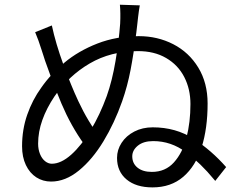

<svg xmlns="http://www.w3.org/2000/svg" viewBox="-20 -784 1017 817"><path d="M567.5 -710.3 564.6 -684 560.1 -645.3Q549.1 -557.1 535.7 -487.1Q522.3 -417 499.8 -353Q467.2 -260.4 420.2 -182.8Q373.2 -105.2 315.7 -58.3Q258.3 -11.4 197.4 -11.4Q162.6 -11.4 134.5 -29.4Q106.4 -47.5 90.1 -81.7Q73.9 -115.8 73.9 -161.6Q73.9 -232.9 95.9 -296Q117.9 -359 155.3 -410.6Q195.2 -468.3 254.5 -517.8Q313.8 -567.3 394.5 -598.8Q475.2 -630.2 570.7 -630.2Q650.4 -630.2 717.2 -595.9Q784.1 -561.5 823.7 -496.5Q863.4 -431.4 863.4 -343.8Q863.4 -237.7 838 -157.3Q812.5 -77 759.9 -31.8Q707.4 13.4 628.9 13.4Q559.1 13.4 518.6 -20.3Q478 -54.1 478 -112.3Q478 -146.5 497.4 -176.3Q516.7 -206.2 551.5 -224.2Q586.3 -242.2 629.8 -242.2Q728.3 -242.2 804.1 -193.1Q880 -143.9 942.3 -73L895.9 -14.2L891 -20Q834.7 -88.7 771.4 -136.2Q708.1 -183.6 632 -183.6Q590.3 -183.6 566.6 -164.2Q542.8 -144.8 542.8 -118.8Q542.8 -88.7 565.2 -70.6Q587.5 -52.5 626.3 -52.5Q683.5 -52.5 720 -92.9Q756.6 -133.3 773.5 -198.5Q790.4 -263.7 790.4 -341.3Q790.4 -405 764 -456.3Q737.7 -507.6 686.8 -537.2Q636 -566.9 565.7 -566.5Q451 -566.2 361.8 -514Q272.6 -461.9 212 -374Q178.1 -323.6 160.2 -273.3Q142.2 -222.9 142.2 -172.5Q142.2 -148.4 150.2 -128.7Q158.2 -109 171.8 -98.1Q185.4 -87.3 200.4 -87.3Q239.7 -87.3 283.1 -125.9Q326.4 -164.6 365.8 -230Q405.3 -295.5 434.3 -375.4Q457.5 -440.9 471.6 -524.6Q485.7 -608.3 491.3 -683.1Q493.5 -729 490.2 -763.9L574.8 -761.2Q570.7 -738 567.5 -710.3ZM313.2 -353.8Q333.6 -309.8 357.6 -270Q381.6 -230.1 408.4 -196.9L363.5 -138.9Q338.3 -167.1 311.7 -208.9Q285.2 -250.6 262.7 -296.6Q242.7 -337.8 219.4 -397.4Q196 -457 171.9 -525.3L165.3 -545.9L156.5 -572.9Q144.2 -612.7 129.6 -647L200.6 -675.7Q217 -599 249.8 -509Q282.6 -419.1 313.2 -353.8Z"/></svg>

Font: Min Sans VF VF
Style: Regular
Weight: 400
Designer: Jinseong-Kim, NotoSansCJK, Nunito
Foundry: Jinseong-Kim
Version: Version 1.420;Glyphs 3.1.2 (3151)